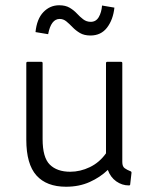

<svg xmlns="http://www.w3.org/2000/svg" viewBox="-20 -775 565 730"><path d="M475 -74Q475 -70 470 -70Q444 -70 422 -85.5Q400 -101 390 -129Q361 -101 321 -83Q281 -65 231 -65Q157 -65 118.5 -108Q80 -151 80 -244V-535Q80 -540 85 -540H137Q142 -540 142 -535V-246Q142 -176 169.5 -149Q197 -122 247 -122Q285 -122 321.5 -139.5Q358 -157 383 -192V-535Q383 -540 388 -540H440Q445 -540 445 -535V-159Q445 -142 454 -135.5Q463 -129 476 -124Q480 -123 480 -118ZM415 -746Q410 -700 387 -670Q364 -640 324 -640Q300 -640 284 -649.5Q268 -659 256 -671.5Q244 -684 232.5 -693.5Q221 -703 207 -703Q174 -703 163 -645L115 -653Q120 -703 145 -729Q170 -755 205 -755Q229 -755 245 -745.5Q261 -736 272.5 -723.5Q284 -711 296.5 -701.5Q309 -692 325 -692Q345 -692 355.5 -710Q366 -728 368 -754Z"/></svg>

Font: Gowun Dodum
Style: Regular
Weight: 400
Designer: Yanghee Ryu
Foundry: Yanghee Ryu
Version: Version 2.000